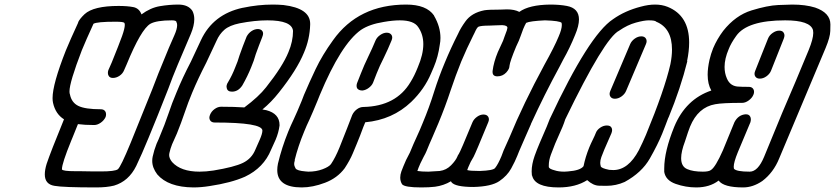

<svg xmlns="http://www.w3.org/2000/svg" viewBox="-20 -820 3653 840"><path d="M401 0Q255 0 218 -7Q176 -14 176 -57Q176 -77 184 -103Q201 -154 260 -298Q223 -321 212 -370Q210 -379 210 -391Q210 -452 268 -599Q286 -643 322 -721V-723Q329 -738 350 -758Q389 -794 499 -794Q537 -794 563 -789Q589 -784 599 -757Q638 -786 679.5 -793Q721 -800 760 -800Q804 -800 822 -772Q830 -756 830 -736Q830 -708 815 -672L758 -538Q734 -481 716 -431Q667 -306 630 -217Q600 -144 576 -94Q543 -27 479 -8Q447 0 401 0ZM422 -70Q483 -70 495.5 -79.5Q508 -89 552 -196L646 -429Q664 -479 719 -611L743 -666Q755 -693 755 -710Q755 -718 752 -723Q752 -731 732 -731Q665 -731 638 -716Q597 -692 534 -538L523 -513Q517 -498 503 -488.5Q489 -479 474 -479Q460 -479 455 -489Q452 -494 452 -501Q452 -507 454 -513L469 -547Q501 -626 514 -662Q526 -696 526 -711Q526 -717 524 -720Q520 -725 486 -725Q404 -725 389 -716Q356 -644 338 -600Q284 -460 284 -420Q284 -411 286 -407Q293 -371 323 -356.5Q353 -342 421 -342Q435 -342 441 -332Q444 -327 444 -320Q444 -314 442 -308Q435 -293 420.5 -283Q406 -273 392 -273Q350 -273 321 -277L298 -220L291 -203Q251 -105 251 -80V-79Q254 -71 310 -71H330Q366 -71 392 -70Z M995 -419Q975 -419 972 -435Q971 -438 971 -441Q971 -447 974 -454L978 -461Q996 -491 1009 -525Q1020 -550 1028 -578Q1042 -618 1059 -660Q1067 -675 1080.5 -684Q1094 -693 1109 -693Q1124 -692 1129 -682Q1131 -678 1131 -673Q1131 -667 1128 -660L1127 -657Q1113 -622 1099 -583Q1091 -554 1079 -526Q1063 -486 1040 -446Q1022 -419 995 -419ZM826 0Q716 -1 668 -57Q646 -86 646 -116Q646 -126 648 -135Q654 -163 665 -191L674 -211Q703 -280 717.5 -324Q732 -368 752 -415Q778 -479 815 -550L859 -644Q912 -758 1042 -786H1043Q1109 -800 1173 -800Q1196 -800 1220 -798Q1337 -784 1337 -716V-712Q1335 -648 1310 -590Q1279 -514 1200 -415Q1167 -373 1128 -341L1145 -338Q1203 -323 1203 -273V-271Q1199 -240 1186 -209L1166 -165Q1134 -86 1052 -47Q991 -20 897 -6Q860 0 826 0ZM853 -69Q881 -69 914 -74Q1005 -89 1043 -107.5Q1081 -126 1097 -165L1116 -208Q1128 -235 1128 -249Q1127 -284 919 -284Q905 -284 899 -294Q896 -299 896 -305Q896 -311 899 -318Q905 -333 919 -343Q933 -353 947 -353Q1005 -353 1049 -350Q1112 -397 1144 -438Q1217 -530 1242 -592Q1262 -639 1262 -685Q1257 -731 1150 -731Q1095 -731 1028 -718Q984 -709 962 -690Q940 -671 927 -641L882 -545Q846 -475 821 -415Q803 -372 788 -327.5Q773 -283 754 -236L733 -189Q725 -169 721 -150Q720 -146 720 -142Q720 -127 733 -111Q771 -69 853 -69Z M1566 -424Q1550 -424 1543 -433Q1540 -438 1540 -444Q1540 -450 1542 -456Q1550 -477 1559 -499Q1573 -535 1591 -572Q1609 -609 1623 -643Q1629 -657 1643.5 -667Q1658 -677 1672 -677Q1686 -677 1693 -667Q1696 -662 1696 -656Q1696 -650 1693 -643Q1678 -606 1659 -567Q1641 -532 1628 -499L1612 -458Q1607 -446 1594 -436Q1581 -426 1566 -424ZM1300 0Q1193 0 1193 -76Q1193 -89 1196 -104Q1213 -175 1241 -244Q1252 -271 1265 -298Q1280 -330 1300 -379L1310 -405Q1332 -457 1361 -518Q1390 -579 1437 -644Q1548 -800 1757 -800Q1846 -800 1879 -752V-751Q1907 -703 1907 -654Q1907 -639 1904 -624Q1897 -572 1878 -527L1866 -499Q1837 -430 1779 -374Q1697 -296 1578 -285L1569 -263Q1556 -227 1541 -191Q1536 -179 1523.5 -149Q1511 -119 1488 -84Q1456 -41 1402 -20.5Q1348 0 1300 0ZM1329 -69Q1363 -69 1391 -79.5Q1419 -90 1428 -102Q1447 -130 1465 -174Q1483 -218 1499 -260L1521 -317Q1528 -332 1541.5 -342Q1555 -352 1570 -352Q1713 -355 1776 -461Q1793 -488 1808 -526Q1832 -582 1832 -627Q1832 -669 1810 -701Q1791 -731 1729 -731Q1699 -731 1659 -724Q1596 -714 1559 -689Q1472 -627 1379 -404L1369 -379Q1348 -328 1334 -297Q1321 -270 1311 -245Q1284 -180 1269 -119Q1270 -119 1270 -118Q1267 -110 1267 -103Q1267 -94 1273 -83.5Q1279 -73 1317 -70Z M1854 -69 1904 -72Q1933 -76 1953.5 -97Q1974 -118 1981 -135Q1983 -141 1987 -146Q1994 -156 2047 -285Q2053 -299 2067 -309Q2081 -319 2095 -319Q2110 -319 2116 -309Q2119 -304 2119 -298Q2119 -292 2116 -285Q2061 -151 2052 -134Q2038 -112 2029 -89Q2026 -82 2024 -76Q2036 -72 2079 -72Q2138 -74 2146 -85Q2159 -101 2174 -137L2183 -161Q2196 -189 2209 -219Q2269 -365 2362 -537Q2406 -616 2424 -660Q2438 -692 2438 -711Q2438 -716 2437 -720Q2429 -729 2364 -731Q2299 -728 2282 -720Q2276 -710 2269 -693Q2262 -675 2258 -663Q2254 -651 2250 -642L2238 -616Q2211 -551 2209 -532Q2209 -526 2206 -519Q2203 -512 2195 -503Q2179 -486 2156 -486Q2135 -486 2135 -505V-509Q2140 -549 2158 -592L2181 -642Q2184 -649 2187 -659Q2190 -669 2194 -678Q2198 -687 2199 -694Q2200 -696 2200 -698Q2200 -709 2177 -710Q2160 -710 2146 -709Q2132 -708 2121 -708Q2085 -708 2073 -703Q2066 -699 2056 -676L2050 -664Q2022 -608 1998 -551Q1973 -489 1952 -426Q1928 -353 1898 -281Q1885 -249 1871.5 -219Q1858 -189 1846 -159Q1842 -149 1833 -133Q1816 -100 1811 -86L1806 -72Q1824 -69 1854 -69ZM1823 0Q1750 0 1739 -14Q1731 -27 1731 -43Q1731 -56 1736 -70L1745 -93Q1754 -117 1773 -152L1776 -159Q1789 -191 1803 -221Q1817 -251 1829 -281Q1858 -350 1880 -421Q1900 -484 1926 -546Q1952 -609 1984 -672Q1995 -697 2016 -726Q2043 -764 2099 -775Q2116 -778 2169 -778Q2183 -779 2198 -779Q2231 -779 2252 -768Q2295 -799 2387 -800Q2429 -800 2460 -794Q2513 -784 2513 -735Q2513 -707 2496 -667Q2473 -610 2444 -559L2429 -530Q2361 -405 2303 -278V-277Q2290 -249 2277.5 -219Q2265 -189 2251 -158L2243 -138Q2234 -115 2216.5 -83Q2199 -51 2164.5 -27.5Q2130 -4 2052 -2Q1971 -2 1955 -23L1953 -27Q1921 -8 1883 -3Q1858 0 1823 0Z M2670 -388Q2656 -388 2650 -398Q2647 -403 2647 -409Q2647 -415 2650 -422L2737 -627Q2743 -641 2757 -651Q2771 -661 2786 -661Q2800 -661 2806 -651Q2809 -646 2809 -640Q2809 -634 2806 -627L2719 -422Q2713 -408 2699 -398Q2685 -388 2670 -388ZM2424 0Q2320 0 2308 -52Q2307 -52 2307 -53Q2306 -61 2306 -70Q2306 -101 2319 -138Q2329 -166 2341 -194L2372 -266L2385 -299Q2557 -667 2662 -736Q2714 -773 2784 -791Q2817 -800 2846 -800Q2876 -800 2901 -790Q2995 -752 2995 -634Q2995 -597 2986 -553L2987 -552Q2958 -435 2905 -306L2904 -305Q2898 -290 2891.5 -272Q2885 -254 2877 -235Q2858 -188 2823 -126.5Q2788 -65 2713 -24Q2675 -7 2633 -7Q2628 -7 2601.5 -7.5Q2575 -8 2549 -32Q2499 0 2424 0ZM2465 -70Q2519 -74 2533 -93Q2541 -133 2558 -175Q2565 -192 2573.5 -209Q2582 -226 2587 -239Q2592 -252 2606 -261.5Q2620 -271 2635 -271Q2650 -271 2655 -262Q2658 -257 2658 -251Q2658 -245 2655 -237L2624 -166Q2620 -155 2611 -133Q2606 -119 2606 -108Q2606 -101 2608 -94V-93Q2610 -84 2645 -77L2663 -76Q2729 -76 2775 -163Q2792 -197 2806 -230Q2887 -426 2913 -539Q2920 -574 2920 -603Q2920 -697 2851 -725Q2847 -731 2818 -731Q2798 -731 2761.5 -721Q2725 -711 2689 -686Q2625 -654 2453 -298Q2448 -282 2441 -265L2409 -192Q2401 -172 2390 -143Q2381 -118 2381 -97V-89Q2383 -81 2406 -75Q2423 -69 2449 -69Z M3231 0Q3146 0 3124 -30Q3085 0 3026 0Q2980 0 2936 -15.5Q2892 -31 2886 -68V-83Q2886 -158 2930 -266Q2980 -386 3092 -424Q3076 -452 3076 -493Q3076 -522 3084 -558Q3090 -584 3100 -609Q3117 -649 3144 -685Q3198 -753 3268 -774.5Q3338 -796 3384.5 -798Q3431 -800 3446 -800Q3504 -800 3546 -787Q3613 -764 3613 -713Q3613 -711 3612.5 -684.5Q3612 -658 3592 -610L3389 -127Q3364 -65 3315 -28Q3274 0 3231 0ZM3260 -69Q3296 -69 3323 -134L3402 -326Q3460 -460 3518 -601Q3538 -650 3538 -676Q3538 -683 3537 -688Q3525 -731 3415 -731Q3249 -731 3201 -663Q3178 -631 3168 -605Q3150 -563 3150 -527Q3150 -500 3160 -477Q3175 -441 3214 -441Q3223 -440 3256 -440Q3270 -440 3276 -430Q3279 -425 3279 -418Q3279 -412 3276 -405Q3270 -391 3255.5 -380.5Q3241 -370 3227 -370Q3140 -370 3109 -364Q3034 -351 2999 -266Q2992 -249 2977 -202Q2960 -157 2960 -128Q2960 -91 2987 -80Q3012 -69 3055 -69Q3081 -69 3090 -76Q3110 -88 3143 -163L3193 -285Q3210 -318 3243 -320Q3257 -320 3262 -310Q3265 -305 3265 -298Q3265 -292 3263 -285L3208 -154Q3190 -110 3190 -90Q3190 -85 3191 -82Q3201 -69 3260 -69ZM3304 -476Q3290 -476 3284 -486Q3281 -491 3281 -497Q3281 -503 3284 -510Q3300 -550 3312.5 -582Q3325 -614 3340 -651Q3346 -666 3360.5 -676Q3375 -686 3389 -686Q3404 -686 3409 -676Q3412 -671 3412 -665Q3412 -659 3409 -651L3353 -510Q3347 -496 3333 -486Q3319 -476 3304 -476Z"/></svg>

Font: Bubblez Graffiti
Style: Italic
Weight: 400
Italic angle: -22.5°
Designer: GGBotNet
Foundry: GGBotNet
Version: 1.00